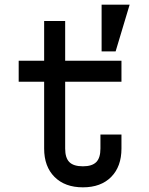

<svg xmlns="http://www.w3.org/2000/svg" viewBox="-20 -790 640 822"><path d="M500 -214V-154Q500 -77 456 -32.5Q412 12 335 12Q258 12 213.5 -32.5Q169 -77 169 -154V-440H60V-530H169V-700H259V-530H500V-440H259V-154Q259 -114 277 -96Q295 -78 335 -78Q374 -78 392 -96Q410 -114 410 -154V-214ZM535 -770 475 -570H415V-770Z"/></svg>

Font: Fliege Mono Thin
Style: Regular
Weight: 100
Version: Version 0.020;Glyphs 3.3 (3306)